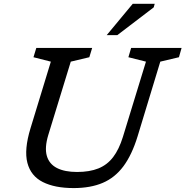

<svg xmlns="http://www.w3.org/2000/svg" viewBox="-20 -948 945 978"><path d="M226 -260.5Q206.5 -196 218.5 -154.2Q230.5 -112.5 270 -92.2Q309.5 -72 372.5 -72Q436.5 -72 481.5 -90.2Q526.5 -108.5 556.5 -148Q586.5 -187.5 606 -250.5L723.5 -634L634 -656.5L648 -704H905L891.5 -656.5L796.5 -634L681 -254Q652 -159.5 608.8 -101.2Q565.5 -43 503.2 -16.5Q441 10 355 10Q259 10 198 -20.8Q137 -51.5 119.5 -118.5Q102 -185.5 135.5 -295L239 -634L150.5 -656.5L165 -704H449.5L435 -656.5L340.5 -634ZM523.5 -769 656 -928.5H768L763 -910.5L577.5 -769Z"/></svg>

Font: Newsreader 7pt
Style: Italic
Weight: 400
Italic angle: -17°
Designer: Hugues Gentile
Foundry: Production Type
Version: Version 1.003